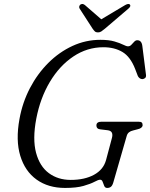

<svg xmlns="http://www.w3.org/2000/svg" viewBox="-20 -910 739 945"><path d="M474 -714Q516 -714 543.2 -706Q570.5 -698 586.2 -690Q602 -682 610 -682Q619.5 -682 626.5 -689.5Q633.5 -697 640.5 -704.5Q647.5 -712 655.5 -712Q677 -712 680.5 -684L698.5 -542Q700 -531 694.2 -526Q688.5 -521 680.5 -520.5Q673 -520.5 666.8 -525.5Q660.5 -530.5 658 -537L645 -571Q621.5 -631 582.5 -654.2Q543.5 -677.5 489 -677.5Q409 -677.5 341 -632Q273 -586.5 225.5 -507Q178 -427.5 158.5 -325.5Q139.5 -225 157.5 -158Q175.5 -91 220.5 -57.8Q265.5 -24.5 328 -24.5Q396.5 -24.5 442.8 -49.8Q489 -75 502 -122.5L530 -227.5Q541.5 -265.5 509.5 -269L472.5 -273.5Q454.5 -275.5 454.5 -292.5Q454.5 -311 480 -311H661Q673.5 -311 677.8 -306.8Q682 -302.5 682 -293.5Q680.5 -278.5 656.5 -273.5L635.5 -268Q610 -262.5 604 -242L538 -13Q533.5 3 526.2 9Q519 15 507.5 15Q497 15 493 5Q489 -5 485.2 -15.2Q481.5 -25.5 473 -25.5Q464 -25.5 445 -15.2Q426 -5 391.2 5Q356.5 15 300 15Q217.5 15 160.2 -26Q103 -67 79.8 -143.2Q56.5 -219.5 76 -325Q90.5 -405.5 127.2 -476Q164 -546.5 217.5 -600Q271 -653.5 336.5 -683.8Q402 -714 474 -714ZM496 -768.5Q486 -760 478.5 -755.2Q471 -750.5 462 -750.5Q452.5 -750.5 447.2 -755.2Q442 -760 436 -768.5L372 -867.5Q368.5 -873.5 370.2 -879.2Q372 -885 376.5 -888Q387 -894 398 -885L478.5 -815L596 -885Q612 -894 619 -888Q626.5 -880 612 -867.5Z"/></svg>

Font: Fraunces 9pt Soft Light
Style: Italic
Weight: 300
Italic angle: -16°
Version: Version 1.000;[0bf87f6ff]